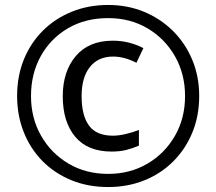

<svg xmlns="http://www.w3.org/2000/svg" viewBox="-20 -744 871 774"><path d="M416 10Q334 10 266.5 -18Q199 -46 150.5 -95.5Q102 -145 75.5 -212Q49 -279 49 -357Q49 -438 76.5 -505Q104 -572 153.5 -621Q203 -670 270 -697Q337 -724 416 -724Q494 -724 560.5 -696.5Q627 -669 677 -619.5Q727 -570 755 -503Q783 -436 783 -357Q783 -277 755.5 -210Q728 -143 678.5 -93.5Q629 -44 562 -17Q495 10 416 10ZM416 -43Q504 -43 574 -84Q644 -125 685 -196Q726 -267 726 -357Q726 -445 686 -516Q646 -587 576 -629Q506 -671 416 -671Q324 -671 254 -630Q184 -589 144.5 -518Q105 -447 105 -357Q105 -268 145.5 -197Q186 -126 256 -84.5Q326 -43 416 -43ZM430 -133Q333 -133 283 -193Q233 -253 233 -356Q233 -456 285.5 -518Q338 -580 435 -580Q500 -580 558 -550L530 -491Q481 -516 436 -516Q376 -516 342.5 -474Q309 -432 309 -357Q309 -278 339 -237.5Q369 -197 435 -197Q458 -197 486 -203.5Q514 -210 540 -220V-157Q515 -146 489 -139.5Q463 -133 430 -133Z"/></svg>

Font: Noto Sans Myanmar SemiCondensed
Style: Regular
Weight: 400
Width: 4
Designer: Monotype Design Team
Foundry: Monotype Imaging Inc.
Version: Version 2.107; ttfautohint (v1.8.4.7-5d5b)